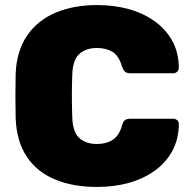

<svg xmlns="http://www.w3.org/2000/svg" viewBox="-20 -730 758 760"><path d="M364 10Q269 10 198 -19.5Q127 -49 86.5 -109Q46 -169 42 -261Q41 -302 41 -349Q41 -396 42 -439Q46 -529 87.5 -589.5Q129 -650 200.5 -680Q272 -710 364 -710Q430 -710 487.5 -694.5Q545 -679 590 -647.5Q635 -616 661 -570Q687 -524 688 -462Q688 -453 681.5 -446.5Q675 -440 666 -440H497Q482 -440 475 -446Q468 -452 463 -467Q450 -510 425 -525Q400 -540 364 -540Q320 -540 294 -516.5Q268 -493 266 -434Q263 -352 266 -266Q268 -207 294 -183.5Q320 -160 364 -160Q400 -160 425.5 -176Q451 -192 463 -233Q467 -249 474.5 -254.5Q482 -260 497 -260H666Q675 -260 681.5 -254Q688 -248 688 -239Q687 -177 661 -130.5Q635 -84 590 -52.5Q545 -21 487.5 -5.5Q430 10 364 10Z"/></svg>

Font: Rubik ExtraBold
Style: Regular
Weight: 800
Designer: Hubert and Fischer
Foundry: Hubert and Fischer
Version: Version 2.300;gftools[0.9.30]